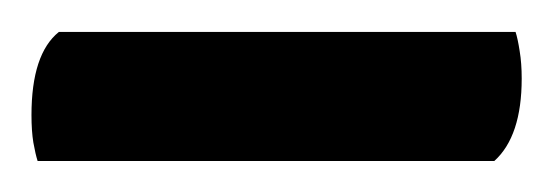

<svg xmlns="http://www.w3.org/2000/svg" viewBox="-20 -673 351 122"><path d="M294.1 -570.7H3.9Q2.5 -575.1 1.2 -582.4Q0 -589.7 0 -599.9Q0 -638.7 17.4 -652.7H307.6Q309 -648.4 310.2 -640.6Q311.5 -632.8 311.5 -623.1Q311.5 -586.4 294.1 -570.7Z"/></svg>

Font: Pitagon Serif
Style: Regular
Weight: 400
Designer: Travis Tran
Foundry: Pitagon
Version: Version 1.000;gftools[0.9.26]